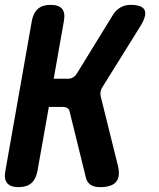

<svg xmlns="http://www.w3.org/2000/svg" viewBox="-33 -760 653 790"><path d="M43 10Q10 10 -3.5 -6.5Q-17 -23 -11 -56L98 -674Q104 -707 123 -723.5Q142 -740 175 -740Q209 -740 222.5 -723.5Q236 -707 230 -674L188 -436H246Q258 -436 267.5 -441.5Q277 -447 283 -457L430 -696Q443 -718 462 -729Q481 -740 504 -740Q552 -740 562 -718.5Q572 -697 545 -653L390 -404Q383 -394 381 -383Q379 -372 382 -361L452 -79Q463 -34 445 -12Q427 10 378 10Q353 10 338 -1Q323 -12 319 -35L254 -299Q252 -310 244.5 -315Q237 -320 225 -320H168L121 -56Q115 -23 96 -6.5Q77 10 43 10Z"/></svg>

Font: Maple Mono
Style: Bold Italic
Weight: 700
Italic angle: -10°
Monospace: yes
Designer: subframe7536
Version: Version 7.000